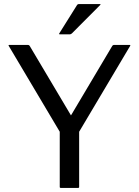

<svg xmlns="http://www.w3.org/2000/svg" viewBox="-20 -920 680 940"><path d="M537.5 -700H615Q620 -700 617 -695L367.5 -275V-5Q367.5 0 362.5 0H277.5Q272.5 0 272.5 -5V-275L23 -695Q20 -700 25 -700H117.5Q122.5 -700 125.5 -695L327.5 -355L529.5 -695Q532.5 -700 537.5 -700ZM272.5 -752Q267.5 -752 270.5 -757L357 -895Q360 -900 365 -900H470Q475 -900 470 -895L332.5 -757Q327.5 -752 322.5 -752Z"/></svg>

Font: MFEK Sans
Style: Regular
Weight: 400
Designer: Owen Earl
Foundry: indestructible type*
Version: Version 0.001; ttfautohint (v1.8.4.7-5d5b)